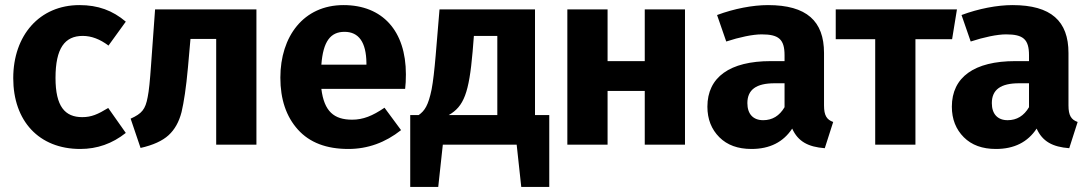

<svg xmlns="http://www.w3.org/2000/svg" viewBox="-20 -568 4280 754"><path d="M292 -548C135 -548 32 -429 32 -261C32 -93 133 17 295 17C362 17 421 -4 474 -46L405 -144C364 -119 339 -108 303 -108C235 -108 198 -150 198 -262C198 -378 234 -427 305 -427C339 -427 373 -414 406 -389L474 -483C422 -527 365 -548 292 -548Z M589 -531 573 -310C569 -252 565 -211 560 -187C551 -138 537 -122 493 -102L532 13C581 2 618 -15 642 -37C666 -59 683 -89 693 -128C702 -166 711 -224 718 -302L728 -415H829V0H987V-531Z M1574 -276C1574 -447 1482 -548 1329 -548C1172 -548 1081 -425 1081 -263C1081 -178 1104 -110 1150 -59C1196 -8 1262 17 1348 17C1424 17 1493 -8 1555 -57L1490 -145C1443 -113 1406 -98 1363 -98C1292 -98 1253 -130 1242 -219H1571C1573 -235 1574 -254 1574 -276ZM1419 -314H1242C1249 -406 1278 -443 1333 -443C1389 -443 1418 -402 1419 -321Z M2081 -116V-531H1706L1691 -351C1686 -293 1681 -248 1675 -217C1662 -154 1648 -133 1624 -116H1591V166H1701L1719 0H2009L2027 166H2137V-116ZM1933 -116H1742C1802 -150 1822 -204 1836 -365L1841 -427H1933Z M2670 0V-531H2512V-328H2366V-531H2208V0H2366V-211H2512V0Z M3216 -360C3216 -485 3148 -548 2996 -548C2936 -548 2863 -534 2796 -509L2832 -405C2884 -422 2936 -433 2971 -433C3038 -433 3061 -414 3061 -351V-328H3007C2846 -328 2758 -265 2758 -149C2758 -100 2774 -60 2805 -29C2836 2 2878 17 2931 17C3003 17 3056 -10 3091 -63C3114 -12 3154 9 3219 14L3252 -89C3227 -98 3216 -114 3216 -154ZM2977 -96C2938 -96 2915 -120 2915 -163C2915 -216 2950 -241 3022 -241H3061V-147C3041 -113 3013 -96 2977 -96Z M3262 -531V-414H3417V0H3575V-414H3719L3738 -531Z M4176 -360C4176 -485 4108 -548 3956 -548C3896 -548 3823 -534 3756 -509L3792 -405C3844 -422 3896 -433 3931 -433C3998 -433 4021 -414 4021 -351V-328H3967C3806 -328 3718 -265 3718 -149C3718 -100 3734 -60 3765 -29C3796 2 3838 17 3891 17C3963 17 4016 -10 4051 -63C4074 -12 4114 9 4179 14L4212 -89C4187 -98 4176 -114 4176 -154ZM3937 -96C3898 -96 3875 -120 3875 -163C3875 -216 3910 -241 3982 -241H4021V-147C4001 -113 3973 -96 3937 -96Z"/></svg>

Font: Fira Sans
Style: Bold
Weight: 700
Designer: Carrois Corporate & Edenspiekermann AG
Foundry: Carrois Corporate GbR & Edenspiekermann AG
Version: Version 4.203